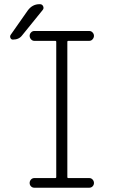

<svg xmlns="http://www.w3.org/2000/svg" viewBox="-20 -875 540 895"><path d="M139.6 -730.5H396.5Q405.3 -730.5 411.6 -723.6Q418 -716.8 418 -708Q418 -699.2 411.6 -691.9Q405.3 -684.6 396.5 -684.6H298.8Q293.9 -684.6 293.9 -679.7V-49.8Q293.9 -44.9 298.8 -44.9H396.5Q405.3 -44.9 411.6 -38.1Q418 -31.2 418 -22Q418 -12.7 411.6 -6.3Q405.3 0 396.5 0H139.6Q130.9 0 124.5 -6.3Q118.2 -12.7 118.2 -22Q118.2 -31.2 124.5 -38.1Q130.9 -44.9 139.6 -44.9H237.3Q242.2 -44.9 242.2 -49.8V-679.7Q242.2 -684.6 237.3 -684.6H139.6Q130.9 -684.6 124.5 -691.9Q118.2 -699.2 118.2 -708Q118.2 -716.8 124.5 -723.6Q130.9 -730.5 139.6 -730.5ZM40 -690.4Q32.2 -690.4 28.8 -697.8Q25.4 -705.1 29.3 -711.9L109.4 -826.2Q130.9 -855.5 164.1 -855.5H166Q176.8 -855.5 181.2 -845.7Q185.5 -835.9 178.7 -828.1L83 -710Q68.4 -690.4 40 -690.4Z"/></svg>

Font: Rounded-L Mgen+ 1m light
Style: Regular
Weight: 200
Designer: [Source Han Sans]
Ryoko NISHIZUKA  (kana & ideographs); Paul D. Hunt (Latin, Greek & Cyrillic); Wenlong ZHANG  (bopomofo
Version: Version 1.059.20150602